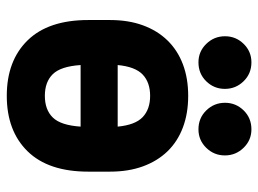

<svg xmlns="http://www.w3.org/2000/svg" viewBox="-120 -650 779 580"><g transform="rotate(90 270.0 -360.5)"><path d="M270 9Q376 9 437.5 -53.8Q499 -116.6 499 -237V-303Q499 -358.6 483 -402.4Q466.9 -446.2 437.5 -476.6Q408 -507 365.5 -523Q323.1 -539 270 -539Q217 -539 174.7 -523Q132.5 -507 102.7 -476.5Q73 -446 57 -402.3Q41 -358.6 41 -303V-237Q41 -116.6 102.5 -53.8Q164 9 270 9ZM270 -424Q310.6 -424 334.3 -401.5Q358 -379 363 -326H177Q182 -379 205.7 -401.5Q229.4 -424 270 -424ZM270 -106Q228 -106 204.5 -130Q181 -154 177 -214H363Q359 -154 335.5 -130Q312 -106 270 -106ZM168.8 -570Q136 -570 113 -593.7Q90 -617.3 90 -650.2Q90 -683 113 -706.5Q136 -730 168.8 -730Q203 -730 226 -706.3Q249 -682.7 249 -649.8Q249 -617 226 -593.5Q203 -570 168.8 -570ZM371.2 -570Q337 -570 314 -593.7Q291 -617.3 291 -650.2Q291 -683 314 -706.5Q337 -730 371.2 -730Q404 -730 427 -706.3Q450 -682.7 450 -649.8Q450 -617 427 -593.5Q404 -570 371.2 -570Z"/></g></svg>

Font: Golos UI VF
Style: Regular
Weight: 400
Designer: A.Korolkova, Vitaly Kuzmin
Foundry: ParaType Ltd
Version: Version 2.000